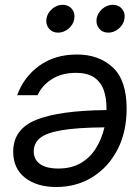

<svg xmlns="http://www.w3.org/2000/svg" viewBox="-20 -749 567 781"><path d="M293 -527.3Q382.3 -527.3 438.7 -474.9Q495.1 -422.4 495.1 -307.1Q495.1 -211.4 457.5 -139.6Q419.9 -67.9 355.2 -28.1Q290.5 11.7 209 11.7Q130.4 11.7 82 -25.9Q33.7 -63.5 33.7 -132.3Q33.7 -223.6 127.2 -261.5Q220.7 -299.3 413.1 -301.3Q413.1 -306.6 413.1 -312Q413.1 -348.6 402.6 -380.6Q392.1 -412.6 365 -432.6Q337.9 -452.6 288.1 -452.6Q231.9 -452.6 191.7 -427.5Q151.4 -402.3 132.8 -361.8H49.8Q76.7 -436 139.9 -481.7Q203.1 -527.3 293 -527.3ZM404.8 -231Q293 -230 230.5 -219.2Q168 -208.5 142.6 -187.3Q117.2 -166 117.2 -133.3Q117.2 -100.6 142.6 -82Q168 -63.5 217.3 -63.5Q271 -63.5 309.1 -85.9Q347.2 -108.4 370.6 -146.5Q394 -184.6 404.8 -231ZM216.3 -616.2Q192.9 -616.2 179.2 -632.8Q165.5 -649.4 168.9 -672.9Q172.9 -696.3 192.1 -712.9Q211.4 -729.5 234.9 -729.5Q258.3 -729.5 272.2 -712.9Q286.1 -696.3 282.2 -672.9Q278.8 -649.4 259.3 -632.8Q239.7 -616.2 216.3 -616.2ZM420.4 -616.2Q397 -616.2 383.3 -632.8Q369.6 -649.4 373 -672.9Q377 -696.3 396.2 -712.9Q415.5 -729.5 439 -729.5Q462.4 -729.5 476.3 -712.9Q490.2 -696.3 486.3 -672.9Q482.9 -649.4 463.4 -632.8Q443.8 -616.2 420.4 -616.2Z"/></svg>

Font: Inter Display
Style: Italic
Weight: 400
Italic angle: -9.39999°
Designer: Rasmus Andersson
Foundry: rsms
Version: Version 4.000;git-a52131595